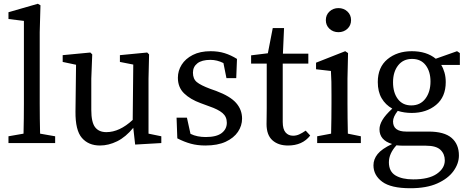

<svg xmlns="http://www.w3.org/2000/svg" viewBox="-20 -760 2486 1020"><path d="M25 0V-36L105 -50Q106 -91 106.5 -130.5Q107 -170 107 -210V-649L25 -659V-695L181 -740L195 -732L191 -589V-210Q191 -170 191.5 -130Q192 -90 193 -50L273 -36V0Z M511 13Q450 13 415 -27.5Q380 -68 381 -167L384 -416L313 -431V-467L460 -481L470 -471L465 -342V-176Q465 -111 485 -84.5Q505 -58 545 -58Q615 -58 685 -123L688 -417L617 -431V-467L762 -481L772 -471L769 -342V-50L837 -36V0L698 8L688 -81Q648 -32 602.5 -9.5Q557 13 511 13Z M1071 13Q1029 13 994 3.5Q959 -6 922 -25L918 -135H973L992 -49Q1010 -40 1030.5 -36Q1051 -32 1073 -32Q1130 -32 1157.5 -53Q1185 -74 1185 -108Q1185 -140 1162 -159.5Q1139 -179 1092 -195L1046 -212Q991 -232 958 -264Q925 -296 925 -347Q925 -384 945 -416Q965 -448 1004 -468Q1043 -488 1099 -488Q1140 -488 1173.5 -477.5Q1207 -467 1239 -447L1235 -345H1183L1167 -425Q1133 -442 1098 -442Q1052 -442 1028.5 -423.5Q1005 -405 1005 -374Q1005 -341 1025.5 -324Q1046 -307 1097 -288L1128 -277Q1203 -249 1234.5 -213Q1266 -177 1266 -130Q1266 -92 1244 -59.5Q1222 -27 1179 -7Q1136 13 1071 13Z M1510 13Q1458 13 1427 -15Q1396 -43 1396 -101Q1396 -120 1396.5 -138.5Q1397 -157 1397 -186V-422H1314V-466L1403 -477L1429 -611H1489L1483 -475H1618V-422H1482V-112Q1482 -74 1497 -56.5Q1512 -39 1537 -39Q1554 -39 1569.5 -46Q1585 -53 1604 -66L1628 -40Q1587 13 1510 13Z M1665 0V-36L1739 -50Q1740 -88 1740.5 -132Q1741 -176 1741 -210V-257Q1741 -298 1740.5 -325.5Q1740 -353 1738 -383L1659 -392V-427L1814 -488L1829 -478L1826 -342V-210Q1826 -177 1826.5 -132.5Q1827 -88 1828 -50L1897 -36V0ZM1778 -589Q1750 -589 1730.5 -607Q1711 -625 1711 -653Q1711 -681 1730.5 -699Q1750 -717 1778 -717Q1806 -717 1825.5 -699Q1845 -681 1845 -653Q1845 -625 1825.5 -607Q1806 -589 1778 -589Z M2046 102Q2046 151 2081 172Q2116 193 2175 193Q2258 193 2300.5 163.5Q2343 134 2343 92Q2343 58 2320 36Q2297 14 2243 14H2126Q2116 14 2106 13.5Q2096 13 2086 12Q2046 56 2046 102ZM2167 -160Q2128 -160 2093 -171Q2068 -139 2068 -115Q2068 -61 2138 -61H2257Q2340 -61 2379 -27.5Q2418 6 2418 66Q2418 109 2389 149Q2360 189 2303 214.5Q2246 240 2160 240Q2057 240 2010.5 205.5Q1964 171 1964 118Q1964 86 1986 58.5Q2008 31 2063 5Q1996 -15 1996 -73Q1996 -96 2011.5 -122.5Q2027 -149 2064 -183Q2028 -203 2007.5 -238Q1987 -273 1987 -324Q1987 -403 2038.5 -445.5Q2090 -488 2168 -488Q2246 -488 2295 -448L2408 -488L2423 -478V-415H2324Q2335 -397 2341.5 -374Q2348 -351 2348 -324Q2348 -245 2296.5 -202.5Q2245 -160 2167 -160ZM2165 -200Q2213 -200 2240 -236Q2267 -272 2267 -327Q2267 -380 2241.5 -413.5Q2216 -447 2169 -447Q2122 -447 2095 -412.5Q2068 -378 2068 -323Q2068 -268 2093.5 -234Q2119 -200 2165 -200Z"/></svg>

Font: Source Serif 4
Style: Regular
Weight: 400
Designer: Frank Grießhammer
Foundry: Adobe
Version: Version 4.005;hotconv 1.1.0;makeotfexe 2.6.0